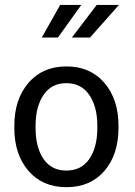

<svg xmlns="http://www.w3.org/2000/svg" viewBox="-20 -755 553 785"><path d="M125.5 -241.2V-231.4Q125.5 -152.3 158 -105Q190.4 -57.6 251.5 -57.6Q312.5 -57.6 345.2 -105.2Q377.9 -152.8 377.9 -231.4V-241.2Q377.9 -318.8 345 -366.9Q312 -415 251.2 -415Q190.4 -415 158 -366.9Q125.5 -318.8 125.5 -241.2ZM38.6 -231.4V-241.2Q38.6 -348.6 96.2 -416Q153.8 -483.4 251.5 -483.4Q349.1 -483.4 406.7 -416.3Q464.4 -349.1 464.4 -241.2V-231.4Q464.4 -123 407 -56.4Q349.6 10.3 251.7 10.3Q153.8 10.3 96.2 -56.6Q38.6 -123.5 38.6 -231.4ZM273.9 -601.6 375.5 -734.9H466.3L348.1 -601.6ZM150.9 -601.6 226.1 -734.9H312.5L216.8 -601.6Z"/></svg>

Font: Yantramanav
Style: Regular
Weight: 400
Version: Version 1.000;PS 1.0;hotconv 1.0.72;makeotf.lib2.5.5900; ttf